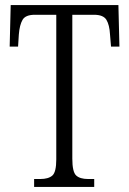

<svg xmlns="http://www.w3.org/2000/svg" viewBox="-20 -734 508 754"><path d="M114 0V-31H138Q170 -31 185.5 -44.5Q201 -58 201 -108V-676H117Q80 -676 68.5 -656Q57 -636 54 -599L51 -551H18L22 -714H445L449 -551H416L412 -599Q410 -636 398 -656Q386 -676 349 -676H264V-111Q264 -59 279 -45Q294 -31 326 -31H350V0Z"/></svg>

Font: Noto Serif Tamil ExtraCondensed Light
Style: Regular
Weight: 300
Width: 2
Designer: Indian Type Foundry, Tom Grace, and the Monotype Design Team
Foundry: Monotype Imaging Inc.
Version: Version 2.004; ttfautohint (v1.8.4.7-5d5b)